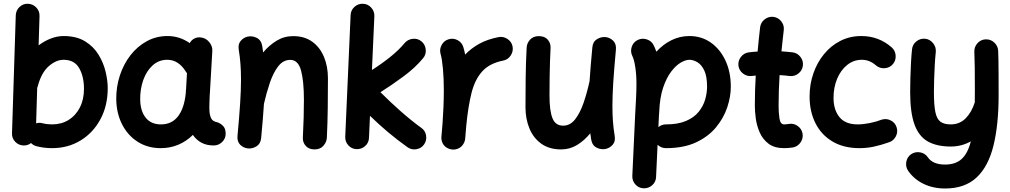

<svg xmlns="http://www.w3.org/2000/svg" viewBox="-20 -750 5503 1046"><path d="M132.3 -729.5Q159.2 -728.5 177.7 -709Q196.3 -689.5 195.3 -662.6L190.4 -502.9Q222.2 -526.9 257.1 -540.3Q292 -553.7 326.2 -553.7Q396.5 -553.7 443.1 -525.1Q489.7 -496.6 516.8 -452.1Q543.9 -407.7 555.4 -358.9Q566.9 -310.1 566.9 -270Q566.9 -174.3 527.1 -100.3Q487.3 -26.4 418.7 15.4Q350.1 57.1 263.7 57.1Q219.2 57.1 178.2 46.4Q161.6 42 148.9 29.3Q130.9 43.5 107.9 42.5Q81.1 41.5 62.7 22.2Q44.4 2.9 45.4 -23.9L65.9 -666.5Q66.9 -693.4 86.2 -711.9Q105.5 -730.5 132.3 -729.5ZM211.4 -78.6Q236.3 -72.3 263.7 -72.3Q314.5 -72.3 353.5 -96.4Q392.6 -120.6 415 -164.3Q437.5 -208 437.5 -266.1Q437.5 -333 411.4 -378.7Q385.3 -424.3 326.2 -424.3Q285.6 -424.3 245.4 -389.2Q205.1 -354 185.1 -278.3Q184.1 -274.4 182.6 -271L176.8 -78.1Q194.3 -83.5 211.4 -78.6Z M1144 42.5Q1105.5 42.5 1077.4 27.3Q1049.3 12.2 1030.8 -15.1Q996.1 19.5 951.7 38.3Q907.2 57.1 855.5 57.1Q784.7 57.1 730.2 22.5Q675.8 -12.2 645 -72.8Q614.3 -133.3 613.3 -210Q612.8 -277.3 633.1 -339.1Q653.3 -400.9 690.9 -449.2Q728.5 -497.6 780 -525.6Q831.5 -553.7 892.6 -553.7Q958.5 -553.7 1013.7 -515.1Q1022 -531.2 1038.6 -540Q1055.2 -548.8 1075.2 -545.9Q1102.1 -542.5 1120.1 -520.5Q1138.2 -498.5 1136.7 -472.7L1123.5 -244.6Q1123 -239.3 1122.6 -233.4Q1121.6 -212.4 1120.8 -185.5Q1120.1 -158.7 1121.1 -143.6Q1122.6 -121.6 1130.6 -105Q1138.7 -88.4 1165 -83.5Q1180.7 -78.1 1194.8 -64.5Q1209 -50.8 1209.5 -22Q1209.5 4.9 1190.2 23.7Q1170.9 42.5 1144 42.5ZM856.9 -72.3Q916 -72.3 950 -116.5Q983.9 -160.6 992.2 -243.2Q992.2 -250 992.7 -255.9Q992.7 -260.3 993.7 -264.2L998.5 -351.1Q994.6 -355.5 991.7 -360.8Q973.6 -390.6 948.2 -407.5Q922.9 -424.3 891.1 -424.3Q845.2 -424.3 811.8 -394Q778.3 -363.8 760.7 -314.5Q743.2 -265.1 743.7 -208.5Q744.6 -145 773.9 -108.6Q803.2 -72.3 856.9 -72.3Z M1273.9 -10.3Q1283.7 -114.7 1288.3 -187.7Q1293 -260.7 1293 -315.9Q1293 -362.3 1290 -401.1Q1287.1 -439.9 1280.8 -479Q1275.9 -508.8 1291 -526.9Q1306.2 -544.9 1328.1 -550.3Q1353.5 -556.2 1378.4 -543.9Q1403.3 -531.7 1408.7 -499Q1411.6 -481 1413.6 -464.4Q1446.3 -503.4 1487.1 -528.3Q1527.8 -553.2 1577.6 -553.2Q1639.2 -553.2 1681.4 -522.5Q1723.6 -491.7 1745.1 -439.7Q1766.6 -387.7 1766.6 -323.7Q1766.6 -245.6 1765.6 -163.6Q1764.6 -81.5 1760.7 0.5Q1759.3 24.4 1741.9 44.2Q1724.6 64 1693.8 64Q1662.6 64 1645.8 44.9Q1628.9 25.9 1629.9 0.5Q1632.8 -57.6 1634.3 -108.2Q1635.7 -158.7 1635.7 -205.6Q1635.7 -309.1 1619.9 -366.5Q1604 -423.8 1561.5 -423.8Q1522.9 -423.8 1495.8 -388.9Q1468.8 -354 1450.2 -299.1Q1431.6 -244.1 1418 -184.6Q1415.5 -144.5 1411.6 -98.4Q1407.7 -52.2 1402.8 2Q1399.9 33.2 1377.4 47.1Q1355 61 1330.6 58.6Q1306.6 56.2 1288.8 38.8Q1271 21.5 1273.9 -10.3Z M2290.5 36.6Q2275.4 58.6 2248.3 63Q2221.2 67.4 2199.7 51.8Q2145.5 13.2 2094.2 -29.8Q2043 -72.8 1995.6 -119.1L1990.2 1Q1989.3 27.8 1969.2 45.7Q1949.2 63.5 1922.4 62.5Q1895.5 61.5 1877.7 41.7Q1859.9 22 1860.8 -4.9L1890.1 -667.5Q1891.1 -694.3 1910.9 -712.4Q1930.7 -730.5 1957.5 -729.5Q1984.4 -728.5 2002.4 -708.5Q2020.5 -688.5 2019.5 -661.6L2006.3 -368.7Q2057.6 -400.9 2105.2 -439Q2152.8 -477.1 2184.6 -515.6Q2201.7 -535.6 2228.8 -538.6Q2255.9 -541.5 2276.4 -524.4Q2296.4 -507.8 2299.3 -480.5Q2302.2 -453.1 2285.2 -433.1Q2242.7 -381.3 2178.2 -333.7Q2113.8 -286.1 2052.7 -247.6Q2106 -194.3 2163.1 -143.8Q2220.2 -93.3 2274.9 -53.7Q2296.9 -38.6 2301.3 -11.7Q2305.7 15.1 2290.5 36.6Z M2442.9 64.5Q2434.1 63.5 2425.8 60.5Q2425.8 60.5 2425.3 60.1Q2424.8 60.1 2424.3 59.6Q2392.6 46.9 2385.7 13.2Q2383.8 3.4 2384.8 -6.3Q2384.8 -8.3 2385.3 -10.3Q2386.7 -27.8 2388.2 -45.4Q2389.6 -63 2391.1 -80.6Q2394 -122.1 2396 -168.2Q2397.9 -214.4 2397.9 -259.8Q2397.9 -321.3 2393.1 -375.2Q2388.2 -429.2 2380.4 -455.6Q2373 -481 2386 -504.9Q2398.9 -528.8 2424.3 -536.1Q2449.7 -543.9 2473.4 -531Q2497.1 -518.1 2504.4 -492.7Q2509.8 -474.6 2514.2 -452.6Q2546.4 -486.8 2591.1 -511.5Q2635.7 -536.1 2696.3 -547.9Q2722.2 -552.7 2744.9 -537.6Q2767.6 -522.5 2772.5 -496.6Q2777.3 -470.2 2762.2 -447.5Q2747.1 -424.8 2721.2 -419.9Q2647 -405.3 2606.9 -360.8Q2566.9 -316.4 2548.6 -242.9Q2530.3 -169.4 2520.5 -68.4Q2517.6 -28.8 2514.2 6.3Q2513.2 16.1 2509.3 24.9Q2495.6 56.6 2462.4 63.5Q2461.4 63.5 2460.9 64Q2460.9 64 2460.4 64Q2451.7 65.4 2442.9 64.5Z M3335.4 -479Q3325.7 -374.5 3321 -301.5Q3316.4 -228.5 3316.4 -173.3Q3316.4 -127 3319.3 -88.1Q3322.3 -49.3 3328.6 -10.3Q3334 19.5 3318.6 37.6Q3303.2 55.7 3281.2 61Q3255.9 66.9 3231 54.7Q3206.1 42.5 3200.7 9.8Q3197.8 -7.3 3195.8 -23.9Q3164.1 15.1 3124.3 39.6Q3084.5 64 3036.6 64Q2972.7 64 2929.4 33.2Q2886.2 2.4 2864.5 -49.8Q2842.8 -102.1 2842.8 -165.5Q2842.8 -243.7 2843.8 -325.4Q2844.7 -407.2 2849.1 -489.7Q2850.1 -514.2 2867.4 -533.7Q2884.8 -553.2 2915.5 -553.2Q2947.3 -553.2 2963.9 -534.2Q2980.5 -515.1 2979.5 -489.7Q2977.5 -451.2 2976.3 -413.6Q2975.1 -376 2974.4 -331.8Q2973.6 -287.6 2973.6 -228.5Q2973.6 -147 2989.7 -106.2Q3005.9 -65.4 3047.9 -65.4Q3086.4 -65.4 3113.5 -100.3Q3140.6 -135.3 3159.4 -190.2Q3178.2 -245.1 3191.4 -305.7L3191.9 -308.1Q3194.3 -347.2 3198.2 -392.6Q3202.1 -438 3207 -491.2Q3209.5 -522.5 3231.9 -536.4Q3254.4 -550.3 3279.3 -547.9Q3302.7 -545.4 3320.6 -528.1Q3338.4 -510.7 3335.4 -479Z M3486.3 275.9Q3459.5 274.9 3441.7 255.1Q3423.8 235.4 3424.8 208.5L3440.4 -127.4Q3443.4 -175.3 3445.3 -216.8Q3447.3 -258.3 3447.3 -294.4Q3447.3 -343.8 3440.9 -384.8Q3434.6 -425.8 3424.8 -445.3Q3413.1 -469.2 3421.6 -494.9Q3430.2 -520.5 3454.1 -532.2Q3478 -543.9 3503.9 -535.4Q3529.8 -526.9 3541.5 -502.9Q3549.3 -486.8 3555.7 -468.3Q3592.8 -508.8 3638.4 -531.2Q3684.1 -553.7 3735.8 -553.7Q3801.3 -553.7 3852.1 -518.3Q3902.8 -482.9 3932.1 -420.4Q3961.4 -357.9 3961.4 -277.3Q3961.4 -224.6 3942.4 -166.5Q3923.3 -108.4 3881.6 -57.4Q3839.8 -6.3 3772.5 25.4Q3705.1 57.1 3607.9 57.1Q3581.5 57.1 3562.5 38.6L3554.2 214.4Q3553.2 241.2 3533.2 259Q3513.2 276.9 3486.3 275.9ZM3569.8 -119.6 3566.9 -57.6Q3585 -72.3 3607.9 -72.3Q3673.8 -72.3 3717.5 -91.1Q3761.2 -109.9 3786.1 -140.6Q3811 -171.4 3821.5 -207.3Q3832 -243.2 3832 -277.3Q3832 -334.5 3816.7 -366.5Q3801.3 -398.4 3778.8 -411.4Q3756.3 -424.3 3735.8 -424.3Q3715.3 -424.3 3688.7 -408.9Q3662.1 -393.6 3636.5 -359.9Q3610.8 -326.2 3592.5 -272Q3574.2 -217.8 3571.3 -139.6Q3571.3 -135.7 3570.8 -131.8Q3570.3 -124.5 3569.8 -119.6Z M4354 -392.1Q4350.6 -365.7 4329.1 -349.1Q4307.6 -332.5 4281.2 -335.9Q4255.9 -339.4 4227.1 -340.8Q4224.6 -299.3 4223.1 -257.3Q4221.7 -215.3 4221.7 -173.3Q4221.7 -134.8 4226.6 -103.5Q4231.4 -72.3 4252 -72.3Q4261.2 -72.3 4276.9 -74.7Q4302.7 -79.6 4325 -64.2Q4347.2 -48.8 4352.1 -22.9Q4356.9 2.9 4341.6 25.6Q4326.2 48.3 4300.3 53.2Q4287.1 55.2 4275.1 56.2Q4263.2 57.1 4252 57.1Q4198.7 57.1 4166.7 32.7Q4134.8 8.3 4118.7 -28.8Q4102.5 -65.9 4097.4 -105Q4092.3 -144 4092.3 -173.3Q4092.3 -215.3 4093.5 -256.6Q4094.7 -297.9 4097.2 -338.4Q4085.9 -337.4 4075.2 -335.9Q4048.8 -333 4027.6 -349.6Q4006.3 -366.2 4002.9 -392.6Q4000 -418.9 4016.6 -440.2Q4033.2 -461.4 4059.6 -464.8Q4082.5 -467.8 4107.4 -469.2Q4110.4 -502.4 4113.8 -535.6Q4117.2 -568.8 4121.1 -601.6Q4124.5 -627.9 4145.8 -644.5Q4167 -661.1 4193.4 -658.2Q4219.7 -654.8 4236.3 -633.8Q4252.9 -612.8 4250 -586.4Q4246.6 -557.1 4243.4 -528.1Q4240.2 -499 4237.3 -470.2Q4269 -468.3 4297.9 -464.8Q4324.2 -461.4 4340.8 -439.9Q4357.4 -418.5 4354 -392.1Z M4844.2 -400.4Q4827.1 -380.4 4799.8 -378.4Q4772.5 -376.5 4752.4 -393.6Q4717.3 -424.3 4675.8 -424.3Q4630.4 -424.3 4595.5 -396.2Q4560.5 -368.2 4540.8 -321.3Q4521 -274.4 4521 -216.8Q4521 -151.9 4553.2 -112.1Q4585.4 -72.3 4652.3 -72.3Q4682.6 -72.3 4718.8 -79.6Q4754.9 -86.9 4784.7 -98.6Q4810.1 -106 4834 -93.3Q4857.9 -80.6 4865.2 -54.7Q4872.6 -28.8 4859.6 -5.4Q4846.7 18.1 4821.3 25.9Q4777.8 41 4739.7 49.1Q4701.7 57.1 4662.6 57.1Q4576.7 57.1 4515.9 21.2Q4455.1 -14.6 4422.9 -78.1Q4390.6 -141.6 4390.6 -224.6Q4390.6 -291.5 4411.4 -350.8Q4432.1 -410.2 4469.7 -455.8Q4507.3 -501.5 4558.8 -527.6Q4610.4 -553.7 4672.4 -553.7Q4767.1 -553.7 4837.4 -492.2Q4857.4 -475.1 4859.4 -447.8Q4861.3 -420.4 4844.2 -400.4Z M5020 -539.1Q5046.4 -536.1 5063.5 -514.6Q5080.6 -493.2 5078.1 -466.8Q5074.7 -435.5 5072.5 -395.5Q5070.3 -355.5 5069.1 -316.2Q5067.9 -276.9 5067.9 -248.5Q5067.9 -178.2 5075.7 -139.9Q5083.5 -101.6 5103.5 -86.9Q5123.5 -72.3 5159.7 -72.3Q5208 -72.3 5240.7 -105.2Q5273.4 -138.2 5290.5 -192.4Q5291 -226.1 5291 -266.6Q5291 -333.5 5290.3 -385.5Q5289.6 -437.5 5288.1 -467.8Q5287.1 -494.6 5305.2 -514.6Q5323.2 -534.7 5350.1 -535.6Q5377 -536.6 5396.7 -518.3Q5416.5 -500 5418 -473.1Q5418.9 -452.6 5419.4 -423.1Q5419.9 -393.6 5420.2 -347.4Q5420.4 -301.3 5420.4 -231.4Q5420.4 -70.3 5392.3 43.5Q5364.3 157.2 5300.3 217Q5236.3 276.9 5128.4 276.9Q5063.5 276.9 5011.2 251.5Q4959 226.1 4927.2 180.2Q4912.6 158.2 4917.5 131.3Q4922.4 104.5 4944.3 89.8Q4966.3 75.2 4993.2 80.1Q5020 85 5034.7 106.9Q5062 146.5 5128.4 146.5Q5186.5 146.5 5219.7 115.5Q5252.9 84.5 5269 20Q5245.1 33.7 5217.5 41Q5189.9 48.3 5159.7 48.3Q5083.5 48.3 5034.4 20.5Q4985.4 -7.3 4961.9 -72.3Q4938.5 -137.2 4938.5 -248.5Q4938.5 -282.7 4939.7 -325.4Q4940.9 -368.2 4943.1 -409.7Q4945.3 -451.2 4948.7 -481.4Q4951.2 -507.8 4972.4 -524.7Q4993.7 -541.5 5020 -539.1Z"/></svg>

Font: Mikhak-DS2-FD Bold
Style: Regular
Weight: 700
Designer: Amin Abedi
Version: Version 3.4